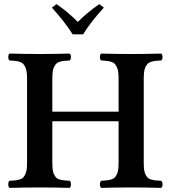

<svg xmlns="http://www.w3.org/2000/svg" viewBox="-20 -906 825 928"><path d="M25.9 2Q20 -2.4 20 -15.1Q20 -27.8 25.9 -32.2Q43.9 -33.2 53.5 -34.2Q63 -35.2 74.5 -38.3Q85.9 -41.5 91.3 -47.1Q96.7 -52.7 101.8 -62.5Q106.9 -72.3 108.9 -86.9Q110.8 -101.6 110.8 -122.1V-522.9Q110.8 -543.5 108.9 -558.1Q106.9 -572.8 101.8 -582.8Q96.7 -592.8 91.1 -598.4Q85.4 -604 74.2 -607.4Q63 -610.8 53.2 -611.8Q43.5 -612.8 25.9 -613.8Q20 -618.2 20 -630.4Q20 -642.6 25.9 -647Q106 -645 171.9 -645Q238.8 -645 316.9 -647Q322.8 -642.6 322.8 -630.4Q322.8 -618.2 316.9 -613.8Q299.3 -612.8 289.6 -611.8Q279.8 -610.8 268.8 -607.4Q257.8 -604 252.2 -598.4Q246.6 -592.8 241.5 -582.8Q236.3 -572.8 234.6 -558.3Q232.9 -543.9 232.9 -522.9V-366.2H553.2V-522.9Q553.2 -543.5 551.3 -558.1Q549.3 -572.8 544.2 -582.8Q539.1 -592.8 533.7 -598.4Q528.3 -604 517.1 -607.4Q505.9 -610.8 496.1 -611.8Q486.3 -612.8 469.2 -613.8Q462.9 -618.2 462.9 -630.4Q462.9 -642.6 469.2 -647Q551.3 -645 613.8 -645Q678.7 -645 758.8 -647Q765.6 -642.6 765.6 -630.4Q765.6 -618.2 758.8 -613.8Q741.2 -612.8 731.4 -611.8Q721.7 -610.8 710.7 -607.4Q699.7 -604 694.1 -598.4Q688.5 -592.8 683.3 -582.8Q678.2 -572.8 676.5 -558.3Q674.8 -543.9 674.8 -522.9V-122.1Q674.8 -101.1 676.5 -86.7Q678.2 -72.3 683.3 -62.5Q688.5 -52.7 693.8 -47.1Q699.2 -41.5 710.4 -38.3Q721.7 -35.2 731.4 -34.2Q741.2 -33.2 758.8 -32.2Q765.6 -27.8 765.6 -15.1Q765.6 -2.4 758.8 2Q676.8 0 615.2 0Q551.3 0 469.2 2Q462.9 -2.4 462.9 -15.1Q462.9 -27.8 469.2 -32.2Q486.8 -33.2 496.3 -34.2Q505.9 -35.2 517.1 -38.3Q528.3 -41.5 533.7 -47.1Q539.1 -52.7 544.2 -62.5Q549.3 -72.3 551.3 -86.9Q553.2 -101.6 553.2 -122.1V-319.8H232.9V-122.1Q232.9 -101.1 234.6 -86.7Q236.3 -72.3 241.5 -62.5Q246.6 -52.7 252 -47.1Q257.3 -41.5 268.6 -38.3Q279.8 -35.2 289.6 -34.2Q299.3 -33.2 316.9 -32.2Q322.8 -27.8 322.8 -15.1Q322.8 -2.4 316.9 2Q234.9 0 172.9 0Q109.9 0 25.9 2ZM331.1 -740.2Q294.4 -798.8 231 -869.1L252.9 -886.2Q310.1 -847.2 356 -799.8Q399.9 -844.7 460 -886.2L481.9 -869.1Q419.9 -801.8 381.8 -740.2Z"/></svg>

Font: Common Serif SemiBold
Style: Regular
Weight: 600
Designer: Philipp H. Poll, Khaled Hosny
Foundry: Stefan Peev, Context Ltd.
Version: Version 1.026